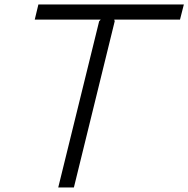

<svg xmlns="http://www.w3.org/2000/svg" viewBox="-20 -830 834 850"><path d="M793.9 -810.1 776.9 -743.2H485.8L487.8 -735.8L307.1 0H237.8L418.9 -735.8L425.8 -743.2H133.8L149.9 -810.1Z"/></svg>

Font: Sinkin Sans 300 Light Italic
Style: Regular
Weight: 300
Italic angle: -112°
Designer: Keith Bates
Foundry: K-Type
Version: Sinkin Sans (version 1.0)  by Keith Bates   •   © 2014   www